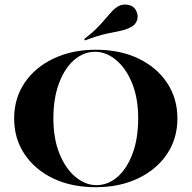

<svg xmlns="http://www.w3.org/2000/svg" viewBox="-20 -797 827 829"><path d="M393.5 11.3Q288.7 11.3 209.7 -26.6Q130.6 -64.5 85.9 -131.5Q41.1 -198.4 41.1 -285.5Q41.1 -372.6 86.3 -439.5Q131.5 -506.5 211.7 -544.4Q291.9 -582.3 393.5 -582.3Q498.4 -582.3 577.4 -544.4Q656.5 -506.5 701.2 -439.5Q746 -372.6 746 -285.5Q746 -198.4 700.8 -131.5Q655.6 -64.5 575.8 -26.6Q496 11.3 393.5 11.3ZM396 2.4Q446 2.4 486.7 -32.7Q527.4 -67.7 552 -132.7Q576.6 -197.6 576.6 -285.5Q576.6 -374.2 550 -438.7Q523.4 -503.2 480.6 -538.3Q437.9 -573.4 391.1 -573.4Q341.1 -573.4 300.4 -538.3Q259.7 -503.2 235.1 -438.3Q210.5 -373.4 210.5 -285.5Q210.5 -197.6 237.1 -132.7Q263.7 -67.7 306.5 -32.7Q349.2 2.4 396 2.4ZM346.8 -622.6 343.5 -628.2Q379 -655.6 400.8 -678.2Q422.6 -700.8 436.7 -717.7Q450.8 -734.7 463.3 -748Q475.8 -761.3 492.7 -771Q510.5 -780.6 534.7 -775.8Q558.9 -771 568.5 -749.2Q578.2 -729.8 571.8 -709.7Q565.3 -689.5 543.5 -679Q521 -667.7 497.2 -663.3Q473.4 -658.9 438.3 -651.2Q403.2 -643.5 346.8 -622.6Z"/></svg>

Font: Playfair 144pt SemiExpanded Black
Style: Regular
Weight: 900
Width: 6
Designer: Claus Eggers Sørensen
Foundry: Claus Eggers Sørensen
Version: Version 2.203